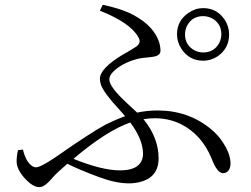

<svg xmlns="http://www.w3.org/2000/svg" viewBox="-20 -766 1040 795"><path d="M821.3 -699.2Q776.4 -699.2 754.9 -660.2Q746.1 -642.6 746.1 -624Q746.1 -579.1 785.2 -557.6Q802.7 -548.8 821.3 -548.8Q866.2 -548.8 887.7 -587.9Q896.5 -605.5 896.5 -624Q896.5 -668.9 857.4 -690.4Q839.8 -699.2 821.3 -699.2ZM821.3 -514.6Q763.7 -514.6 731.4 -563.5Q712.9 -591.8 712.9 -624Q712.9 -680.7 760.7 -712.9Q789.1 -732.4 821.3 -732.4Q877.9 -732.4 910.2 -684.6Q928.7 -656.2 928.7 -624Q928.7 -566.4 881.8 -533.2Q853.5 -514.6 821.3 -514.6ZM572.3 -129.9Q571.3 -189.5 519.5 -258.8Q420.9 -224.6 284.2 -108.4Q401.4 -60.5 478.5 -60.5Q571.3 -61.5 572.3 -129.9ZM393.6 -721.7 405.3 -746.1Q497.1 -726.6 543.9 -697.3Q617.2 -655.3 638.7 -591.8Q644.5 -573.2 644.5 -555.7Q644.5 -534.2 609.4 -530.3Q603.5 -529.3 592.8 -528.3Q570.3 -526.4 559.6 -524.4Q500 -511.7 459 -478.5Q432.6 -457 432.6 -436.5Q432.6 -406.2 507.8 -336.9Q546.9 -300.8 547.9 -299.8Q589.8 -308.6 631.8 -308.6Q760.7 -308.6 853.5 -231.4Q881.8 -208 899.4 -181.6Q934.6 -130.9 934.6 -87.9Q932.6 -49.8 902.3 -48.8Q878.9 -50.8 857.4 -106.4Q816.4 -209 727.5 -252.9Q677.7 -276.4 622.1 -276.4Q594.7 -276.4 574.2 -272.5Q636.7 -195.3 636.7 -110.4Q636.7 -30.3 556.6 -11.7Q536.1 -6.8 513.7 -6.8Q460 -6.8 391.6 -32.2Q311.5 -61.5 258.8 -87.9L222.7 -55.7Q210 -44.9 192.4 -24.4Q166 5.9 149.4 7.8Q145.5 8.8 142.6 8.8Q115.2 8.8 81.1 -29.3Q49.8 -64.5 48.8 -96.7Q48.8 -121.1 54.7 -144.5L75.2 -146.5Q86.9 -94.7 115.2 -77.1Q123 -73.2 128.9 -73.2Q147.5 -73.2 207 -113.3Q210.9 -115.2 212.9 -117.2Q358.4 -218.8 418.9 -251Q460.9 -271.5 498 -285.2Q490.2 -293.9 474.6 -311.5Q410.2 -380.9 398.4 -414.1Q393.6 -427.7 393.6 -439.5Q393.6 -482.4 487.3 -539.1Q495.1 -543.9 509.8 -551.8Q534.2 -566.4 543 -572.3Q564.5 -586.9 555.7 -606.4Q554.7 -609.4 552.7 -612.3Q519.5 -671.9 393.6 -721.7Z"/></svg>

Font: GenYoMin JP Regular
Style: Regular
Weight: 400
Version: Version 1.001;PS 1;hotconv 16.6.51;makeotf.lib2.5.65220 DEVE